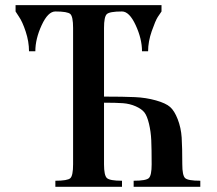

<svg xmlns="http://www.w3.org/2000/svg" viewBox="-20 -720 838 740"><path d="M40 -675.8V-700.2H602.5V-675.8Q596.7 -668 587.9 -654.3Q579.1 -640.6 564.9 -600.1Q550.8 -559.6 550.8 -522.5H527.3Q527.3 -570.3 502.9 -623Q478.5 -675.8 450.2 -675.8Q402.3 -675.8 391.6 -665.5Q380.9 -655.3 380.9 -612.3V-347.7Q456.1 -347.7 499.5 -345.7Q543 -343.8 581.1 -333Q619.1 -322.3 635.7 -307.6Q652.3 -293 665 -260.3Q677.7 -227.5 680.2 -189.9Q682.6 -152.3 682.6 -86.9Q682.6 -43.9 693.4 -33.7Q704.1 -23.4 752 -23.4V0H495.1V-23.4Q543 -23.4 553.7 -33.7Q564.5 -43.9 564.5 -86.9Q564.5 -145.5 563 -179.2Q561.5 -212.9 554.2 -243.2Q546.9 -273.4 536.6 -286.6Q526.4 -299.8 503.4 -310.1Q480.5 -320.3 453.6 -322.3Q426.8 -324.2 380.9 -324.2V-86.9Q380.9 -43.9 392.1 -33.7Q403.3 -23.4 449.2 -23.4H450.2V0H193.4V-23.4Q240.2 -23.4 251 -33.2Q261.7 -43 261.7 -86.9V-612.3Q261.7 -656.2 251 -666Q240.2 -675.8 193.4 -675.8Q165 -675.8 140.6 -623Q116.2 -570.3 116.2 -522.5H91.8Q91.8 -559.6 79.1 -598.1Q66.4 -636.7 52.7 -656.2Z"/></svg>

Font: TriodPostnaja
Style: Medium
Weight: 500
Version: 20110805